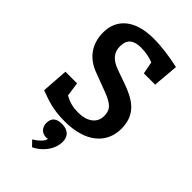

<svg xmlns="http://www.w3.org/2000/svg" viewBox="-293 -817 1167 1167"><g transform="rotate(45 290.0 -234.0)"><path d="M155 -207H55L43 -36C113 -10 164 10 266 10C446 10 541 -78 541 -202C541 -333 452 -377 357 -411L272 -441C207 -465 180 -499 180 -551C180 -610 213 -636 276 -636C313 -636 349 -630 384 -616L399 -537H496L510 -702C437 -718 365 -729 291 -729C128 -729 48 -650 48 -539C48 -433 106 -368 187 -337L309 -291C393 -259 412 -234 412 -182C412 -119 356 -86 289 -86C231 -86 201 -98 168 -116ZM345 105C345 66 323 32 266 32C222 32 193 48 193 95C193 129 214 159 257 159C260 159 265 158 268 156C268 178 235 208 203 227L236 261C288 238 345 178 345 105Z"/></g></svg>

Font: Enriqueta
Style: Bold
Weight: 700
Designer: Viviana Monsalve, Gustavo Ibarra
Foundry: Viviana Monsalve, Gustavo Ibarra
Version: Version 1.002